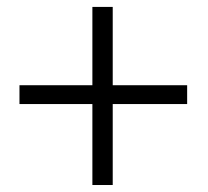

<svg xmlns="http://www.w3.org/2000/svg" viewBox="-20 -609 604 558"><path d="M307.6 -361.3H523.9V-306.6H307.6V-71.3H248.5V-306.6H36.6V-361.3H248.5V-588.9H307.6Z"/></svg>

Font: Roboto Web
Style: Light
Weight: 300
Designer: Google
Version: Version 1.200310; 2013